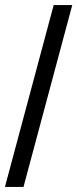

<svg xmlns="http://www.w3.org/2000/svg" viewBox="-36 -740 306 760"><path d="M-16.5 0H57L250 -720H176.5Z"/></svg>

Font: Manrope
Style: RegularItalic
Weight: 400
Italic angle: -15°
Designer: Mikhail Sharanda
Foundry: Mikhail Sharanda
Version: Version 4.502;hotconv 1.0.109;makeotfexe 2.5.65596